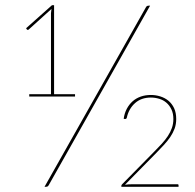

<svg xmlns="http://www.w3.org/2000/svg" viewBox="-20 -722 752 742"><path d="M563 -355Q581.5 -355 599.2 -349.5Q617 -344 630.8 -332.8Q644.5 -321.5 652.8 -304Q661 -286.5 661 -262Q661 -242 654.8 -225Q648.5 -208 637.8 -192.2Q627 -176.5 613 -161.5Q599 -146.5 584 -131L463 -8Q474.5 -10 494 -10H666Q670 -10 670 -6V0H449V-4Q449 -7 452 -10L576 -136Q591.5 -151.5 605 -166.2Q618.5 -181 628.5 -196Q638.5 -211 644.2 -227.2Q650 -243.5 650 -262Q650 -283.5 642.5 -299.2Q635 -315 623 -325.2Q611 -335.5 595.2 -340.2Q579.5 -345 563 -345Q525.5 -345 501.5 -323.2Q477.5 -301.5 470 -267Q468.5 -262 463 -262L458 -263Q461 -284.5 470 -301.5Q479 -318.5 492.5 -330.5Q506 -342.5 524 -348.8Q542 -355 563 -355ZM93 -358H177V-671L179 -687.5L91 -608Q89.5 -606.5 87.5 -606.5Q85 -606.5 83.5 -608.5L81 -613L181 -702H189V-358H270V-349H93ZM168 -6Q165.5 -2 162.8 -1Q160 0 157 0H152L544 -694Q547 -700 554 -700H560Z"/></svg>

Font: Lato Hairline
Style: Regular
Weight: 250
Designer: Lukasz Dziedzic
Foundry: Lukasz Dziedzic
Version: Version 1.104; Western+Polish opensource